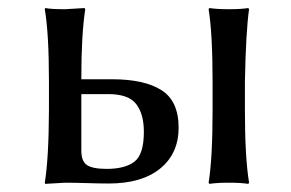

<svg xmlns="http://www.w3.org/2000/svg" viewBox="-20 -452 721 475"><path d="M505.9 -250Q505.9 -369.1 496.1 -429.2L498 -432.1Q516.1 -429.2 546.1 -429.2Q576.2 -429.2 594.2 -432.1L596.2 -429.2Q588.4 -376 585.9 -250V-179.2Q585.9 -63 596.2 0L594.2 2.9Q576.2 0 546.1 0Q516.1 0 498 2.9L496.1 0Q505.9 -60.1 505.9 -179.2ZM335.9 -126Q335.9 -169.9 316.9 -194.6Q297.9 -219.2 248 -219.2H181.2V-79.1Q181.2 -53.2 195.1 -43.7Q209 -34.2 244.1 -34.2Q289.1 -34.2 312.5 -52Q335.9 -69.8 335.9 -126ZM181.2 -258.8V-255.9H257.8Q336.9 -255.9 379.4 -229Q421.9 -202.1 421.9 -136.2Q421.9 -72.3 376.5 -35.2Q331.1 2 249 2Q228 2 195.1 1Q162.1 0 141.1 0L91.8 2.9L90.8 0Q100.6 -60.1 101.1 -179.2V-250Q101.1 -369.1 90.8 -429.2L91.8 -432.1Q106 -429.2 141.1 -429.2L189 -432.1L190.9 -429.2Q181.2 -365.7 181.2 -258.8Z"/></svg>

Font: Biolilbert
Style: Regular
Weight: 400
Designer: Philipp H. Poll
Foundry: Philipp H. Poll
Version: Version 1.1.0